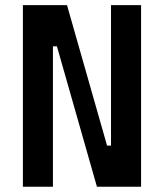

<svg xmlns="http://www.w3.org/2000/svg" viewBox="-20 -713 626 733"><path d="M350.1 0 197.3 -536.1H182.1V0H67.4V-693.4H235.8L388.7 -157.2H403.8V-693.4H518.6V0Z"/></svg>

Font: Cascadia Code SemiBold
Style: Regular
Weight: 600
Monospace: yes
Designer: Aaron Bell
Foundry: Saja Typeworks
Version: Version 2404.023; ttfautohint (v1.8.4)